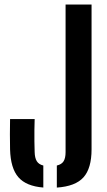

<svg xmlns="http://www.w3.org/2000/svg" viewBox="-20 -820 470 847"><path d="M171.1 7.3Q95.5 1.4 61.1 -38.2Q26.7 -77.7 24.4 -161.1Q23.7 -194.4 23.7 -227.9Q23.7 -261.4 24.4 -294.6H132.9Q132.2 -271.9 131.8 -246.8Q131.5 -221.7 131.8 -196.7Q132.2 -171.6 132.9 -148.9Q133.6 -122.8 142.4 -108.7Q151.3 -94.6 171.1 -89.8ZM230.7 7.5V-89.8Q252 -94.7 260.7 -108.8Q269.3 -122.8 269.3 -148.9V-800H383.9V-161.1Q383.9 -77.5 348.3 -37.7Q312.7 2.1 230.7 7.5Z"/></svg>

Font: Big Shoulders Stencil Text Thin
Style: Regular
Weight: 100
Designer: Patric King
Foundry: XO Type Co
Version: Version 2.001